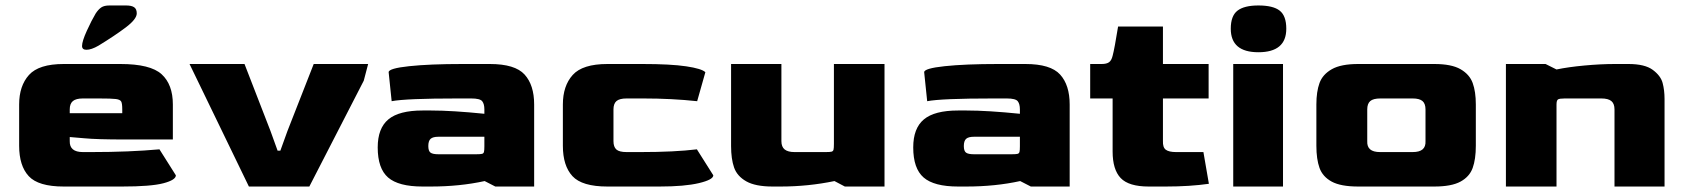

<svg xmlns="http://www.w3.org/2000/svg" viewBox="-20 -682 6161 702"><path d="M50 -149V-300Q50 -368 86 -408Q122 -448 213 -448H420Q530 -448 571 -410.5Q612 -373 612 -300V-172H437Q334 -172 287.5 -176.5Q241 -181 235 -181V-166Q234 -126 283 -126H314Q453 -126 563 -136L623 -41Q623 -24 577.5 -12Q532 0 426 0H213Q120 0 85 -38Q50 -76 50 -149ZM427 -268V-282Q427 -304 423 -311Q419 -318 403.5 -320Q388 -322 341 -322H283Q258 -322 246.5 -312.5Q235 -303 235 -282V-268ZM330 -633Q340 -648 350.5 -655Q361 -662 380 -662H441Q461 -662 470.5 -655.5Q480 -649 480 -633Q480 -612 439.5 -581.5Q399 -551 340 -515Q314 -500 296 -500Q280 -500 280 -514Q280 -531 297.5 -569.5Q315 -608 330 -633Z M673 -448H874L969 -203L995 -131H1005L1031 -203L1127 -448H1326L1310 -387L1111 0H890Z M1361 -143Q1361 -213 1400 -245.5Q1439 -278 1525 -278H1556Q1633 -278 1751 -266V-282Q1751 -302 1743 -312Q1735 -322 1703 -322H1653Q1464 -322 1412 -312L1401 -418Q1401 -432 1476 -440Q1551 -448 1671 -448H1771Q1863 -448 1898 -409.5Q1933 -371 1933 -300V0H1791L1752 -20Q1661 0 1555 0H1525Q1437 0 1399 -33Q1361 -66 1361 -143ZM1721 -118Q1737 -118 1742.5 -119.5Q1748 -121 1749.5 -126.5Q1751 -132 1751 -147V-182H1583Q1563 -182 1554.5 -174.5Q1546 -167 1546 -148Q1546 -130 1554 -124Q1562 -118 1583 -118Z M2038 -149V-300Q2038 -368 2074 -408Q2110 -448 2201 -448H2329Q2432 -448 2489 -439.5Q2546 -431 2559 -418L2529 -312Q2436 -322 2332 -322H2271Q2245 -322 2234 -312.5Q2223 -303 2223 -282V-166Q2223 -145 2233.5 -135.5Q2244 -126 2271 -126H2322Q2446 -126 2528 -136L2588 -41Q2588 -25 2535.5 -12.5Q2483 0 2391 0H2201Q2108 0 2073 -38Q2038 -76 2038 -149Z M2653 -148V-448H2837V-166Q2837 -145 2849 -135.5Q2861 -126 2885 -126H2999Q3015 -126 3020.5 -127.5Q3026 -129 3027.5 -134.5Q3029 -140 3029 -156V-448H3214V0H3069L3031 -20Q2935 0 2834 0H2805Q2742 0 2708.5 -19Q2675 -38 2664 -69.5Q2653 -101 2653 -148Z M3319 -143Q3319 -213 3358 -245.5Q3397 -278 3483 -278H3514Q3591 -278 3709 -266V-282Q3709 -302 3701 -312Q3693 -322 3661 -322H3611Q3422 -322 3370 -312L3359 -418Q3359 -432 3434 -440Q3509 -448 3629 -448H3729Q3821 -448 3856 -409.5Q3891 -371 3891 -300V0H3749L3710 -20Q3619 0 3513 0H3483Q3395 0 3357 -33Q3319 -66 3319 -143ZM3679 -118Q3695 -118 3700.5 -119.5Q3706 -121 3707.5 -126.5Q3709 -132 3709 -147V-182H3541Q3521 -182 3512.5 -174.5Q3504 -167 3504 -148Q3504 -130 3512 -124Q3520 -118 3541 -118Z M4048 -128V-322H3966V-448H4008Q4026 -448 4035 -454.5Q4044 -461 4048 -478Q4055 -504 4068 -585H4232V-448H4399V-322H4232V-167Q4231 -143 4242.5 -134.5Q4254 -126 4280 -126H4380L4400 -10Q4330 0 4242 0H4180Q4107 0 4077.5 -31Q4048 -62 4048 -128Z M4480 -577Q4480 -624 4504.5 -643Q4529 -662 4581 -662Q4635 -662 4659 -643Q4683 -624 4683 -577Q4683 -491 4581 -491Q4480 -491 4480 -577ZM4489 -448H4671V0H4489Z M4793 -149V-300Q4793 -347 4804.5 -378.5Q4816 -410 4849.5 -429Q4883 -448 4946 -448H5224Q5287 -448 5320 -429Q5353 -410 5364.5 -378.5Q5376 -347 5376 -300V-149Q5376 -100 5364.5 -68Q5353 -36 5320 -18Q5287 0 5224 0H4946Q4882 0 4849 -18Q4816 -36 4804.5 -68Q4793 -100 4793 -149ZM5145 -126Q5170 -126 5181.5 -136Q5193 -146 5192 -166V-282Q5192 -303 5181 -312.5Q5170 -322 5145 -322H5027Q5001 -322 4990 -312.5Q4979 -303 4979 -282V-166Q4978 -146 4989.5 -136Q5001 -126 5026 -126Z M5486 -448H5631L5671 -428Q5714 -437 5773.5 -442.5Q5833 -448 5884 -448H5934Q5994 -448 6023 -426.5Q6052 -405 6059 -378.5Q6066 -352 6066 -320V0H5883V-282Q5883 -303 5871.5 -312.5Q5860 -322 5835 -322H5701Q5682 -322 5676.5 -318.5Q5671 -315 5671 -300V0H5486Z"/></svg>

Font: Gold Bold
Style: Regular
Weight: 400
Designer: jaiki
Version: Version 1.000